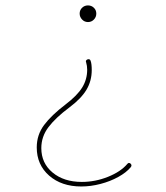

<svg xmlns="http://www.w3.org/2000/svg" viewBox="-20 -550 604 699"><path d="M270 -500.5Q270 -513.2 278.8 -521.7Q287.6 -530.3 300.3 -530.3Q313 -530.3 321.8 -521.7Q330.6 -513.2 330.6 -500.5Q330.6 -487.8 321.8 -478.8Q313 -469.7 300.3 -469.7Q287.6 -469.7 278.8 -479Q270 -488.3 270 -500.5ZM455.6 45.9Q461.4 51.8 456.1 58.6Q439.9 78.1 410.6 94.2Q381.3 110.4 345.9 119.6Q310.5 128.9 275.9 128.9Q204.1 128.9 158.9 89.4Q113.8 49.8 113.8 -13.2Q113.8 -59.1 140.4 -94.7Q167 -130.4 218.8 -169.9Q260.7 -201.7 279.1 -231.2Q297.4 -260.7 297.4 -296.4Q297.4 -310.1 293.5 -323.2Q291.5 -327.1 293.9 -330.3Q296.4 -333.5 299.3 -334Q307.6 -336.4 310.1 -328.1Q314 -317.4 314 -294.9Q314 -255.4 294.7 -223.1Q275.4 -190.9 232.4 -158.7Q182.6 -121.6 156.5 -87.2Q130.4 -52.7 130.4 -10.7Q130.4 43.9 171.4 78.1Q212.4 112.3 277.8 112.3Q326.7 112.3 373 93.8Q419.4 75.2 443.4 46.9Q448.7 40 455.6 45.9Z"/></svg>

Font: Mikhak-DS1-FD Thin
Style: Regular
Weight: 100
Designer: Amin Abedi
Version: Version 3.2